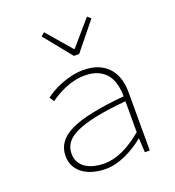

<svg xmlns="http://www.w3.org/2000/svg" viewBox="-135 -840 870 957"><g transform="rotate(-20 300.0 -361.0)"><path d="M264 12Q232 12 202 4.5Q172 -3 148.5 -18.5Q125 -34 110.5 -58.5Q96 -83 96 -117Q96 -157 117.5 -187Q139 -217 184 -238.5Q229 -260 300 -274.5Q371 -289 470 -298Q470 -329 463 -359Q456 -389 439.5 -411.5Q423 -434 394 -448Q365 -462 322 -462Q293 -462 266 -455.5Q239 -449 214.5 -438.5Q190 -428 170 -416Q150 -404 136 -394L120 -418Q133 -428 154 -440.5Q175 -453 202 -464Q229 -475 260.5 -482.5Q292 -490 324 -490Q372 -490 405.5 -475.5Q439 -461 460 -436Q481 -411 490.5 -378.5Q500 -346 500 -310V0H474L470 -74H468Q447 -57 422.5 -41.5Q398 -26 372 -14Q346 -2 318.5 5Q291 12 264 12ZM266 -16Q361 -16 470 -108V-272Q373 -263 307.5 -249.5Q242 -236 202 -217Q162 -198 145 -173.5Q128 -149 128 -118Q128 -90 140 -70.5Q152 -51 171.5 -39Q191 -27 215.5 -21.5Q240 -16 266 -16ZM306 -572 188 -718 206 -734 318 -604H322L434 -734L452 -718L334 -572Z"/></g></svg>

Font: Source Code Pro ExtraLight
Style: Regular
Weight: 200
Monospace: yes
Designer: Paul D. Hunt, Teo Tuominen
Foundry: Adobe Systems Incorporated
Version: Version 2.030;PS 1.000;hotconv 16.6.51;makeotf.lib2.5.65220